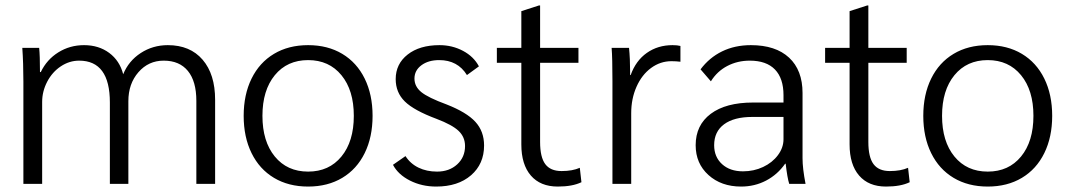

<svg xmlns="http://www.w3.org/2000/svg" viewBox="-20 -676 3927 706"><path d="M66 -376Q66 -444 62 -500H124Q127 -472 127 -411H130Q152 -457 194.5 -483.5Q237 -510 289 -510Q343 -510 381.5 -481.5Q420 -453 433 -403Q453 -452 497.5 -481Q542 -510 597 -510Q679 -510 725 -456.5Q771 -403 771 -309V0H702V-305Q702 -377 671 -415Q640 -453 582 -453Q526 -453 489 -410.5Q452 -368 452 -304V0H384V-299Q384 -453 271 -453Q235 -453 203.5 -432Q172 -411 153.5 -375.5Q135 -340 135 -301V0H66Z M876 -250Q876 -328 905 -387Q934 -446 987.5 -478Q1041 -510 1113 -510Q1185 -510 1238.5 -478Q1292 -446 1321 -387Q1350 -328 1350 -250Q1350 -172 1321 -113Q1292 -54 1238.5 -22Q1185 10 1113 10Q1041 10 987.5 -22Q934 -54 905 -113Q876 -172 876 -250ZM1281 -250Q1281 -344 1235.5 -399.5Q1190 -455 1113 -455Q1036 -455 990.5 -399.5Q945 -344 945 -250Q945 -156 990.5 -100.5Q1036 -45 1113 -45Q1190 -45 1235.5 -100.5Q1281 -156 1281 -250Z M1425 -70 1471 -102Q1489 -74 1519 -59.5Q1549 -45 1587 -45Q1632 -45 1661 -71.5Q1690 -98 1690 -139Q1690 -172 1666.5 -194.5Q1643 -217 1585 -239Q1502 -270 1468.5 -303Q1435 -336 1435 -385Q1435 -441 1479 -475.5Q1523 -510 1596 -510Q1643 -510 1682.5 -489Q1722 -468 1741 -432L1697 -400Q1663 -455 1595 -455Q1555 -455 1529.5 -436Q1504 -417 1504 -387Q1504 -358 1529 -337.5Q1554 -317 1622 -292Q1696 -263 1728 -228Q1760 -193 1760 -141Q1760 -73 1712 -31.5Q1664 10 1584 10Q1531 10 1487.5 -12Q1444 -34 1425 -70Z M1897 -145V-445H1807V-500H1897V-635L1962 -656H1966V-500H2107V-445H1966V-154Q1966 -98 1985 -72.5Q2004 -47 2045 -47Q2085 -47 2112 -59L2118 -6Q2085 10 2031 10Q1967 10 1932 -30.5Q1897 -71 1897 -145Z M2232 -378Q2232 -463 2229 -500H2293Q2297 -461 2297 -412V-400H2299Q2318 -453 2358.5 -481.5Q2399 -510 2453 -510Q2471 -510 2482 -507V-449Q2466 -451 2449 -451Q2408 -451 2374 -426Q2340 -401 2320.5 -357Q2301 -313 2301 -260V0H2232Z M2538 -142Q2538 -216 2593.5 -257.5Q2649 -299 2749 -299H2861V-326Q2861 -388 2829.5 -420.5Q2798 -453 2737 -453Q2692 -453 2654.5 -433.5Q2617 -414 2594 -377L2556 -421Q2588 -464 2635 -487Q2682 -510 2741 -510Q2832 -510 2881.5 -464Q2931 -418 2931 -334V-94Q2931 -57 2942 0H2882Q2875 -22 2869 -74H2867Q2839 -34 2797 -12Q2755 10 2705 10Q2632 10 2585 -32.5Q2538 -75 2538 -142ZM2861 -164V-246H2746Q2679 -246 2642.5 -219Q2606 -192 2606 -142Q2606 -99 2635 -72.5Q2664 -46 2712 -46Q2752 -46 2786 -62Q2820 -78 2840.5 -105.5Q2861 -133 2861 -164Z M3104 -145V-445H3014V-500H3104V-635L3169 -656H3173V-500H3314V-445H3173V-154Q3173 -98 3192 -72.5Q3211 -47 3252 -47Q3292 -47 3319 -59L3325 -6Q3292 10 3238 10Q3174 10 3139 -30.5Q3104 -71 3104 -145Z M3375 -250Q3375 -328 3404 -387Q3433 -446 3486.5 -478Q3540 -510 3612 -510Q3684 -510 3737.5 -478Q3791 -446 3820 -387Q3849 -328 3849 -250Q3849 -172 3820 -113Q3791 -54 3737.5 -22Q3684 10 3612 10Q3540 10 3486.5 -22Q3433 -54 3404 -113Q3375 -172 3375 -250ZM3780 -250Q3780 -344 3734.5 -399.5Q3689 -455 3612 -455Q3535 -455 3489.5 -399.5Q3444 -344 3444 -250Q3444 -156 3489.5 -100.5Q3535 -45 3612 -45Q3689 -45 3734.5 -100.5Q3780 -156 3780 -250Z"/></svg>

Font: Sarabun Light
Style: Regular
Weight: 300
Designer: Suppakit Chalermlarp | Katatrad Co.,Ltd.
Foundry: Cadson Demak Co.,Ltd.
Version: Version 1.000; ttfautohint (v1.6)